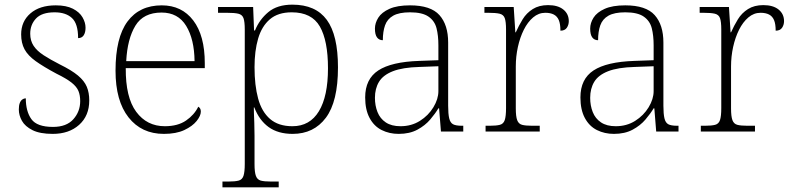

<svg xmlns="http://www.w3.org/2000/svg" viewBox="-20 -566 3408 826"><path d="M207 10Q152 10 120 -6Q88 -22 74.5 -46Q61 -70 61 -95Q61 -112 65 -122.5Q69 -133 76 -138Q83 -143 91 -143Q91 -87 115 -53.5Q139 -20 208 -20Q266 -20 295.5 -53Q325 -86 325 -131Q325 -156 317.5 -174.5Q310 -193 288 -210.5Q266 -228 223 -249Q167 -279 133.5 -303Q100 -327 85.5 -354Q71 -381 71 -418Q71 -474 111 -508.5Q151 -543 220 -543Q265 -543 293.5 -528.5Q322 -514 335 -491.5Q348 -469 348 -447Q348 -426 340 -414Q332 -402 316 -402Q316 -464 289.5 -488.5Q263 -513 215 -513Q160 -513 135 -486.5Q110 -460 110 -421Q110 -391 124.5 -369Q139 -347 167.5 -328.5Q196 -310 237 -289Q288 -264 315.5 -241Q343 -218 353.5 -192.5Q364 -167 364 -134Q364 -68 320.5 -29Q277 10 207 10Z M685 10Q589 10 533 -61Q477 -132 477 -262Q477 -404 528.5 -473.5Q580 -543 676 -543Q762 -543 811.5 -478Q861 -413 861 -294V-273H521Q520 -147 566 -85Q612 -23 689 -23Q745 -23 780.5 -47.5Q816 -72 833 -107Q838 -104 841 -99Q844 -94 844 -86Q844 -68 826 -45.5Q808 -23 773 -6.5Q738 10 685 10ZM817 -303Q816 -397 781 -454.5Q746 -512 675 -512Q597 -512 562.5 -455.5Q528 -399 523 -303Z M937 240V215H963Q991 215 1006.5 211Q1022 207 1027.5 190.5Q1033 174 1033 139V-439Q1033 -473 1027.5 -488Q1022 -503 1005.5 -507Q989 -511 955 -511H918V-536H1069L1073 -435H1077Q1096 -482 1134.5 -514Q1173 -546 1238 -546Q1338 -546 1386 -480.5Q1434 -415 1434 -276Q1434 -129 1382 -59.5Q1330 10 1239 10Q1176 10 1135.5 -19.5Q1095 -49 1074 -104H1072Q1072 -94 1072.5 -77.5Q1073 -61 1074 -37.5Q1075 -14 1075 18V140Q1075 175 1081 191Q1087 207 1102 211Q1117 215 1145 215H1179V240ZM1238 -23Q1313 -23 1352 -87.5Q1391 -152 1391 -272Q1391 -391 1356 -452Q1321 -513 1235 -513Q1176 -513 1141 -483Q1106 -453 1090.5 -400Q1075 -347 1075 -277Q1075 -199 1090.5 -142Q1106 -85 1142 -54Q1178 -23 1238 -23Z M1695 10Q1655 10 1622 -6.5Q1589 -23 1570 -58.5Q1551 -94 1551 -147Q1551 -226 1607.5 -263Q1664 -300 1783 -304L1866 -307V-371Q1866 -413 1858 -444.5Q1850 -476 1823.5 -494.5Q1797 -513 1744 -513Q1697 -513 1671.5 -498.5Q1646 -484 1636.5 -457Q1627 -430 1627 -393Q1611 -393 1602 -405Q1593 -417 1593 -443Q1593 -467 1607.5 -490Q1622 -513 1655.5 -528Q1689 -543 1744 -543Q1833 -543 1870.5 -501Q1908 -459 1908 -383V-111Q1908 -76 1912.5 -57Q1917 -38 1929 -31.5Q1941 -25 1967 -25H1973V0H1877L1869 -100H1866Q1853 -78 1831 -52Q1809 -26 1775.5 -8Q1742 10 1695 10ZM1703 -23Q1750 -23 1786.5 -46Q1823 -69 1844.5 -104.5Q1866 -140 1866 -174V-281L1785 -278Q1712 -276 1670 -259.5Q1628 -243 1610.5 -214Q1593 -185 1593 -145Q1593 -112 1604 -84Q1615 -56 1639.5 -39.5Q1664 -23 1703 -23Z M2069 0V-25H2087Q2115 -25 2130.5 -29Q2146 -33 2151.5 -49.5Q2157 -66 2157 -101V-439Q2157 -473 2151.5 -488Q2146 -503 2129.5 -507Q2113 -511 2079 -511H2064V-536H2190L2197 -427H2199Q2212 -456 2228.5 -483Q2245 -510 2272 -527Q2299 -544 2338 -544Q2380 -544 2403.5 -525Q2427 -506 2427 -475Q2427 -459 2418.5 -446.5Q2410 -434 2391 -434Q2391 -463 2384 -479.5Q2377 -496 2362.5 -503.5Q2348 -511 2326 -511Q2297 -511 2273.5 -491Q2250 -471 2233.5 -438Q2217 -405 2208 -364Q2199 -323 2199 -280V-100Q2199 -65 2205 -49Q2211 -33 2226 -29Q2241 -25 2269 -25H2302V0Z M2621 10Q2581 10 2548 -6.5Q2515 -23 2496 -58.5Q2477 -94 2477 -147Q2477 -226 2533.5 -263Q2590 -300 2709 -304L2792 -307V-371Q2792 -413 2784 -444.5Q2776 -476 2749.5 -494.5Q2723 -513 2670 -513Q2623 -513 2597.5 -498.5Q2572 -484 2562.5 -457Q2553 -430 2553 -393Q2537 -393 2528 -405Q2519 -417 2519 -443Q2519 -467 2533.5 -490Q2548 -513 2581.5 -528Q2615 -543 2670 -543Q2759 -543 2796.5 -501Q2834 -459 2834 -383V-111Q2834 -76 2838.5 -57Q2843 -38 2855 -31.5Q2867 -25 2893 -25H2899V0H2803L2795 -100H2792Q2779 -78 2757 -52Q2735 -26 2701.5 -8Q2668 10 2621 10ZM2629 -23Q2676 -23 2712.5 -46Q2749 -69 2770.5 -104.5Q2792 -140 2792 -174V-281L2711 -278Q2638 -276 2596 -259.5Q2554 -243 2536.5 -214Q2519 -185 2519 -145Q2519 -112 2530 -84Q2541 -56 2565.5 -39.5Q2590 -23 2629 -23Z M2995 0V-25H3013Q3041 -25 3056.5 -29Q3072 -33 3077.5 -49.5Q3083 -66 3083 -101V-439Q3083 -473 3077.5 -488Q3072 -503 3055.5 -507Q3039 -511 3005 -511H2990V-536H3116L3123 -427H3125Q3138 -456 3154.5 -483Q3171 -510 3198 -527Q3225 -544 3264 -544Q3306 -544 3329.5 -525Q3353 -506 3353 -475Q3353 -459 3344.5 -446.5Q3336 -434 3317 -434Q3317 -463 3310 -479.5Q3303 -496 3288.5 -503.5Q3274 -511 3252 -511Q3223 -511 3199.5 -491Q3176 -471 3159.5 -438Q3143 -405 3134 -364Q3125 -323 3125 -280V-100Q3125 -65 3131 -49Q3137 -33 3152 -29Q3167 -25 3195 -25H3228V0Z"/></svg>

Font: Noto Serif Bengali ExtraLight
Style: Regular
Weight: 250
Version: Version 2.003